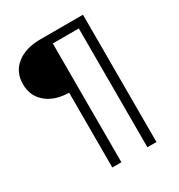

<svg xmlns="http://www.w3.org/2000/svg" viewBox="-195 -871 1023 1100"><g transform="rotate(-30 316.0 -321.0)"><path d="M226 -395Q134 -396 77.5 -443Q21 -490 21 -569Q21 -649 79.5 -695.5Q138 -742 236 -742H518V100H458V-686H286V100H226Z"/></g></svg>

Font: APTA Sans Regular
Style: Regular
Weight: 400
Version: Version 7.200